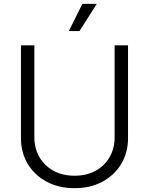

<svg xmlns="http://www.w3.org/2000/svg" viewBox="-20 -962 770 993"><path d="M365.7 11.2Q283.7 11.2 220.9 -22.5Q158.2 -56.2 123.3 -114.5Q88.4 -172.9 88.4 -247.1V-727.5H157.7V-252Q157.7 -194.8 183.6 -149.9Q209.5 -105 256.1 -79.1Q302.7 -53.2 365.7 -53.2Q428.2 -53.2 474.9 -79.1Q521.5 -105 547.1 -149.9Q572.8 -194.8 572.8 -252V-727.5H642.1V-247.1Q642.1 -172.9 607.2 -114.5Q572.3 -56.2 510 -22.5Q447.8 11.2 365.7 11.2ZM335.9 -801.3 405.8 -941.9H480.5L391.1 -801.3Z"/></svg>

Font: Inter 16pt Light
Style: Regular
Weight: 300
Version: Version 4.001;git-66647c0bb